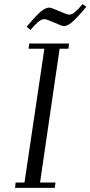

<svg xmlns="http://www.w3.org/2000/svg" viewBox="-20 -914 440 934"><path d="M53.2 0 56.2 -25.9H99.1L195.8 -676.8H119.1L122.1 -702.1H315.9L313 -676.8H270L174.8 -25.9H250L246.1 0ZM109.9 -784.2Q158.2 -841.8 180.7 -859.4Q203.1 -877 219.2 -877Q229.5 -877 267.8 -859.9Q306.2 -842.8 315.9 -842.8Q329.6 -842.8 343.5 -854Q357.4 -865.2 381.8 -894L399.9 -880.9Q351.1 -822.8 329.1 -804.9Q307.1 -787.1 291 -787.1Q281.2 -787.1 244.1 -804Q207 -820.8 195.8 -820.8Q182.1 -820.8 167.2 -808.8Q152.3 -796.9 127.9 -768.1Z"/></svg>

Font: Dehuti
Style: Italic
Weight: 400
Version: Version 1.2